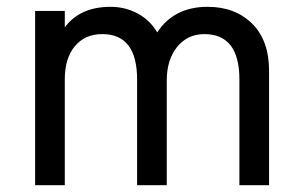

<svg xmlns="http://www.w3.org/2000/svg" viewBox="-20 -543 886 563"><path d="M682 0V-310Q682 -443 579 -443Q530 -443 499.5 -405.5Q469 -368 469 -307V0H382V-310Q382 -443 280 -443Q229 -443 199.5 -407.5Q170 -372 170 -311V0H83V-511H170V-463Q215 -523 304 -523Q347 -523 383.5 -503.5Q420 -484 441 -448Q490 -523 589 -523Q669 -523 719 -474Q769 -425 769 -335V0Z"/></svg>

Font: Overpass
Style: Regular
Weight: 400
Designer: Delve Withrington, Thomas Jockin
Foundry: Delve Fonts
Version: Version 3.000;DELV;Overpass